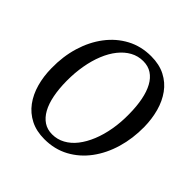

<svg xmlns="http://www.w3.org/2000/svg" viewBox="-196 -917 1091 1091"><g transform="rotate(45 350.0 -371.5)"><path d="M315.5 10Q251 10 203 -14.5Q155 -39 123.2 -82Q91.5 -125 75.5 -182.2Q59.5 -239.5 59 -304.5Q57.5 -397.5 82 -478.5Q106.5 -559.5 153.2 -621.2Q200 -683 265.5 -718Q331 -753 412 -753Q477.5 -753 525.5 -728.2Q573.5 -703.5 604.8 -660.2Q636 -617 651.5 -560.8Q667 -504.5 668 -441Q669 -348.5 645 -267Q621 -185.5 574.8 -123.2Q528.5 -61 463 -25.5Q397.5 10 315.5 10ZM327.5 -40.5Q368.5 -40.5 404.2 -60Q440 -79.5 468 -115.2Q496 -151 516 -200Q536 -249 546.2 -307.8Q556.5 -366.5 555.5 -431.5Q555 -493.5 545.2 -543.2Q535.5 -593 516.2 -628.2Q497 -663.5 468 -682.5Q439 -701.5 399.5 -701.5Q358 -701.5 322.5 -682Q287 -662.5 258.8 -627.2Q230.5 -592 210.8 -543.5Q191 -495 180.8 -436.5Q170.5 -378 171 -313.5Q171.5 -250.5 181.5 -200Q191.5 -149.5 211.2 -114Q231 -78.5 259.8 -59.5Q288.5 -40.5 327.5 -40.5Z"/></g></svg>

Font: Merriweather 24pt
Style: Italic
Weight: 400
Italic angle: -7.8°
Designer: Eben Sorkin
Foundry: Eben Sorkin
Version: Version 2.101